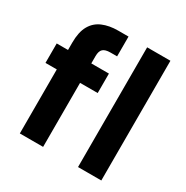

<svg xmlns="http://www.w3.org/2000/svg" viewBox="-164 -860 971 1000"><g transform="rotate(30 321.5 -360.0)"><path d="M88 0V-546Q88 -610 109.5 -648Q131 -686 171 -703Q211 -720 264 -720H326V-601H286Q255 -601 241.5 -588.5Q228 -576 228 -546V0ZM20 -385V-502H334V-385ZM438 0V-720H578V0Z"/></g></svg>

Font: DM Sans 16pt ExtraBold
Style: Regular
Weight: 800
Version: Version 4.004;gftools[0.9.30]